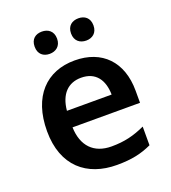

<svg xmlns="http://www.w3.org/2000/svg" viewBox="-137 -845 854 957"><g transform="rotate(-20 290.0 -366.5)"><path d="M135 -684C135 -644 161 -625 194 -625C226 -625 254 -644 254 -684C254 -725 226 -743 194 -743C161 -743 135 -725 135 -684ZM328 -684C328 -644 355 -625 388 -625C420 -625 447 -644 447 -684C447 -725 420 -743 388 -743C355 -743 328 -725 328 -684ZM298 -552C149 -552 49 -452 49 -267C49 -82 161 10 320 10C399 10 451 -2 505 -27V-126C446 -99 395 -86 326 -86C232 -86 178 -143 175 -242H533V-306C533 -460 443 -552 298 -552ZM299 -460C377 -460 413 -406 414 -329H177C185 -415 230 -460 299 -460Z"/></g></svg>

Font: Noto Sans New Tai Lue Semibold
Style: Regular
Weight: 600
Designer: Monotype Design Team
Foundry: Monotype Imaging Inc.
Version: Version 2.004